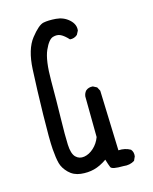

<svg xmlns="http://www.w3.org/2000/svg" viewBox="-115 -816 730 916"><g transform="rotate(-15 250.0 -358.0)"><path d="M380 23Q323 24 317.5 11Q312 -2 304 -29Q271 -6 240 2Q209 10 174 6Q139 2 115.5 -21.5Q92 -45 85 -71Q78 -97 74.5 -143Q71 -189 73.5 -313Q76 -437 81 -535Q86 -633 125 -682.5Q164 -732 188.5 -737Q213 -742 250.5 -739Q288 -736 314.5 -712Q341 -688 337 -658L327 -639Q311 -625 290 -627Q270 -649 253 -657.5Q236 -666 214.5 -659.5Q193 -653 172.5 -607Q152 -561 152 -459.5Q152 -358 150 -273.5Q148 -189 150 -144Q152 -99 169 -82Q186 -65 211 -69Q236 -73 258.5 -93.5Q281 -114 292 -144L290 -345Q292 -361 302 -372Q316 -384 337 -382L356 -372L366 -353L376 -56Q409 -58 435 -43Q447 -29 444 -8L435 12Q411 27 380 23Z"/></g></svg>

Font: NaniFont Regular
Style: Regular
Weight: 400
Designer: Nanigashitei
Version: Version 1.036